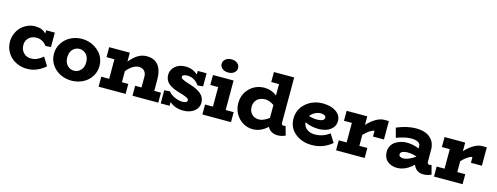

<svg xmlns="http://www.w3.org/2000/svg" viewBox="-20 -1450 5730 2213"><g transform="rotate(15 2845.0 -343.0)"><path d="M451.2 -171.9 513.2 -73.2Q467.8 -31.7 411.4 -8.3Q355 15.1 295.9 15.1Q221.7 15.1 159.9 -17.1Q98.1 -49.3 62 -107.7Q25.9 -166 25.9 -237.8Q25.9 -288.6 45.2 -334.2Q64.5 -379.9 96.7 -412.4Q128.9 -444.8 172.4 -463.9Q215.8 -482.9 262.2 -482.9Q307.1 -482.9 338.6 -470.5Q370.1 -458 395 -432.1V-471.2H499V-298.8L435.1 -294.9Q385.7 -359.9 311 -359.9Q256.3 -359.9 220.7 -326.7Q185.1 -293.5 185.1 -240.2Q185.1 -184.1 220.2 -147.9Q255.4 -111.8 308.1 -111.8Q348.1 -111.8 380.9 -126.5Q413.6 -141.1 451.2 -171.9Z M823.7 14.2Q752.9 14.2 691.4 -15.9Q629.9 -45.9 590.8 -103.5Q551.8 -161.1 551.8 -233.9Q551.8 -307.1 590.8 -365Q629.9 -422.9 691.4 -452.9Q752.9 -482.9 823.7 -482.9Q864.3 -482.9 903.8 -471.7Q943.4 -460.4 977.8 -438.7Q1012.2 -417 1038.6 -387.5Q1064.9 -357.9 1080.3 -318.1Q1095.7 -278.3 1095.7 -233.9Q1095.7 -160.6 1057.9 -103.3Q1020 -45.9 958.3 -15.9Q896.5 14.2 823.7 14.2ZM743.4 -139.2Q775.9 -104 823.7 -104Q871.6 -104 904.3 -139.2Q937 -174.3 937 -233.9Q937 -293.5 904.3 -328.6Q871.6 -363.8 823.7 -363.8Q775.9 -363.8 743.4 -328.6Q710.9 -293.5 710.9 -233.9Q710.9 -174.3 743.4 -139.2Z M1779.8 -119.1H1859.4V0H1551.8V-119.1H1627.4V-250Q1627.4 -289.6 1603.8 -315.2Q1580.1 -340.8 1538.6 -340.8Q1468.3 -340.8 1393.6 -251V-119.1H1469.7V0H1147.5V-119.1H1241.7V-352.1H1147.5V-471.2H1393.6V-366.2Q1445.8 -427.2 1492.7 -455.1Q1539.6 -482.9 1595.7 -482.9Q1686 -482.9 1732.9 -424.1Q1779.8 -365.2 1779.8 -250Z M2156.2 -297.9Q2247.1 -271 2293.7 -230Q2340.3 -189 2340.3 -127Q2340.3 -65.9 2289.6 -25.9Q2238.8 14.2 2160.2 14.2Q2058.6 14.2 1995.1 -43.9V1H1889.2V-155.8L1956.1 -161.1Q1980 -126.5 2031 -104.2Q2082 -82 2123 -82Q2151.4 -82 2166.7 -90.1Q2182.1 -98.1 2182.1 -112.8Q2182.1 -122.6 2174.3 -130.6Q2166.5 -138.7 2139.4 -150.4Q2112.3 -162.1 2063 -175.8Q1971.7 -201.2 1929 -240Q1886.2 -278.8 1886.2 -340.8Q1886.2 -400.4 1933.3 -442.1Q1980.5 -483.9 2056.2 -483.9Q2145.5 -483.9 2204.1 -426.8V-471.2H2310.1V-314.9L2244.1 -309.1Q2191.4 -388.2 2102.1 -388.2Q2075.2 -388.2 2059.8 -379.9Q2044.4 -371.6 2044.4 -357.9Q2044.4 -343.3 2067.9 -330.3Q2091.3 -317.4 2156.2 -297.9Z M2545.9 -543.9Q2504.9 -543.9 2476.8 -566.2Q2448.7 -588.4 2448.7 -621.1Q2448.7 -655.8 2476.8 -678.5Q2504.9 -701.2 2545.9 -701.2Q2589.4 -701.2 2617.2 -678.7Q2645 -656.2 2645 -621.1Q2645 -587.9 2617.2 -565.9Q2589.4 -543.9 2545.9 -543.9ZM2631.8 -119.1H2727.1V0H2385.7V-119.1H2480V-352.1H2385.7V-471.2H2631.8Z M3345.7 -121.1 3376.5 -14.2Q3335.9 7.8 3282.7 7.8Q3243.2 7.8 3211.4 -10Q3179.7 -27.8 3163.6 -61Q3083 14.2 2987.8 14.2Q2926.3 14.2 2872.1 -17.6Q2817.9 -49.3 2784.7 -106.7Q2751.5 -164.1 2751.5 -232.9Q2751.5 -340.3 2822.8 -411.6Q2894 -482.9 3003.4 -482.9Q3081.5 -482.9 3148.4 -431.2V-566.9H3055.7V-686H3297.4V-146Q3297.4 -117.2 3321.8 -117.2Q3335.9 -117.2 3345.7 -121.1ZM2910.6 -232.9Q2910.6 -180.2 2943.1 -146.2Q2975.6 -112.3 3031.7 -112.8Q3084 -114.3 3148.4 -164.1V-316.9Q3091.8 -356 3043.5 -356Q2981.9 -356 2946.3 -322.3Q2910.6 -288.6 2910.6 -232.9Z M3870.1 -172.9 3932.1 -74.2Q3829.6 14.2 3689.5 14.2Q3647 14.2 3606.7 4.4Q3566.4 -5.4 3531.2 -25.6Q3496.1 -45.9 3469.5 -74.2Q3442.9 -102.5 3427.5 -141.8Q3412.1 -181.2 3412.1 -227.1Q3412.1 -272.5 3427.2 -313.2Q3442.4 -354 3469 -384.5Q3495.6 -415 3530.8 -437.5Q3565.9 -460 3607.4 -471.4Q3648.9 -482.9 3692.4 -482.9Q3791.5 -482.9 3853.3 -441.4Q3915 -399.9 3915 -330.1Q3915 -283.2 3886.5 -249.5Q3857.9 -215.8 3814.2 -200.4Q3770.5 -185.1 3718.3 -185.1Q3634.3 -185.1 3557.1 -221.2Q3561.5 -169.9 3600.3 -141.4Q3639.2 -112.8 3695.3 -112.8Q3793 -112.8 3870.1 -172.9ZM3704.1 -366.2Q3667 -366.2 3632.8 -348.1Q3598.6 -330.1 3578.1 -300.8Q3625.5 -285.2 3679.2 -285.2Q3720.2 -285.6 3741.7 -297.6Q3763.2 -309.6 3763.2 -330.1Q3763.2 -346.2 3747.1 -356.2Q3731 -366.2 3704.1 -366.2Z M4425.3 -482.9H4481.9V-263.2H4351.1V-331.1Q4331.1 -332 4297.1 -310.1Q4263.2 -288.1 4227.1 -249V-119.1H4322.3V0H3981V-119.1H4075.2V-352.1H3981V-471.2H4227.1V-368.2Q4274.4 -420.9 4327.1 -451.9Q4379.9 -482.9 4425.3 -482.9Z M5087.9 -121.1 5116.7 -14.2Q5076.2 7.8 5018.6 7.8Q4979.5 7.8 4948.2 -13.9Q4917 -35.6 4902.8 -75.2Q4810.5 14.2 4709 14.2Q4640.1 14.2 4594.2 -25.4Q4548.3 -64.9 4548.8 -139.2Q4549.3 -177.7 4567.4 -208.7Q4585.4 -239.7 4614.5 -258.5Q4643.6 -277.3 4677.7 -287.1Q4711.9 -296.9 4747.6 -296.9Q4825.7 -296.9 4893.6 -266.1V-294.9Q4893.6 -325.2 4863 -340.6Q4832.5 -356 4784.7 -356Q4712.4 -356 4608.9 -316.9L4578.6 -431.2Q4703.6 -482.9 4806.6 -482.9Q4919.9 -482.9 4978.8 -430.2Q5037.6 -377.4 5037.6 -288.1V-146Q5037.6 -117.2 5063 -117.2Q5076.2 -117.2 5087.9 -121.1ZM4699.7 -145Q4699.7 -127.4 4715.1 -118.7Q4730.5 -109.9 4753.9 -109.9Q4777.3 -109.9 4814.7 -124.3Q4852.1 -138.7 4893.6 -168.9V-170.9Q4839.4 -189.9 4778.8 -189.9Q4745.1 -189 4722.4 -177.7Q4699.7 -166.5 4699.7 -145Z M5593.8 -482.9H5650.4V-263.2H5519.5V-331.1Q5499.5 -332 5465.6 -310.1Q5431.6 -288.1 5395.5 -249V-119.1H5490.7V0H5149.4V-119.1H5243.7V-352.1H5149.4V-471.2H5395.5V-368.2Q5442.9 -420.9 5495.6 -451.9Q5548.3 -482.9 5593.8 -482.9Z"/></g></svg>

Font: BioRhyme ExtraBold
Style: Regular
Weight: 800
Designer: Aoife Mooney
Foundry: Aoife Mooney Type
Version: Version 1.500;PS 001.500;hotconv 1.0.88;makeotf.lib2.5.64775